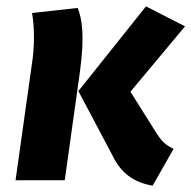

<svg xmlns="http://www.w3.org/2000/svg" viewBox="-20 -568 603 605"><path d="M461 17 527 -99C501 -112 491 -121 474 -147L391 -279L563 -485L440 -548L227 -281L334 -79C361 -22 402 7 461 17ZM29 0H184L232 -343C247 -454 239 -506 225 -543L81 -527C87 -492 90 -441 83 -384Z"/></svg>

Font: Fira Sans
Style: Bold Italic
Weight: 700
Italic angle: -8°
Designer: bBox Type GmbH & Carrois Corporate GbR & Edenspiekermann AG
Foundry: bBox Type GmbH & Carrois Corporate GbR & Edenspiekermann AG
Version: Version 4.301;PS 004.301;hotconv 1.0.88;makeotf.lib2.5.64775